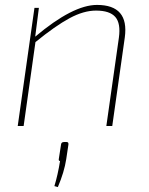

<svg xmlns="http://www.w3.org/2000/svg" viewBox="-20 -512 607 780"><path d="M138 -480 123 -363Q276 -492 374 -492Q505 -492 487 -360L436 0H412L463 -359Q471 -417 448.5 -443Q426 -469 370 -469Q320 -469 262.5 -438Q205 -407 124 -341L76 0H52L120 -480ZM240 65H251Q259 65 258 75L249 135Q241 187 215 248L201 244Q215 198 224 142Q217 142 219 133L228 75Q229 65 240 65Z"/></svg>

Font: Exo 2.0 Thin
Style: Italic
Weight: 250
Italic angle: -8°
Designer: Natanael Gama
Version: Version 1.001;PS 001.001;hotconv 1.0.70;makeotf.lib2.5.58329